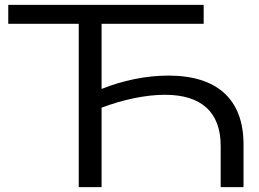

<svg xmlns="http://www.w3.org/2000/svg" viewBox="-20 -770 1066 790"><path d="M982 0V-176C982 -361 874 -459 673 -459C581 -459 485 -439 398 -404V-672H818V-750H14V-672H304V0H398V-327C486 -360 578 -380 659 -380C809 -380 888 -308 888 -170V0Z"/></svg>

Font: Bounded Light
Style: Regular
Weight: 300
Designer: Vlad Churkin
Version: Version 3.0